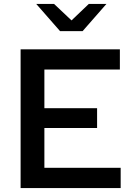

<svg xmlns="http://www.w3.org/2000/svg" viewBox="-20 -949 681 969"><path d="M84 0V-700H585V-598H204V-403H470V-303H204V-102H589V0ZM253 -929 341 -846 428 -929H517L397 -792H283L163 -929Z"/></svg>

Font: Red Hat Text Medium
Style: Regular
Weight: 500
Designer: Pentagram, MCKL
Foundry: Pentagram, MCKL
Version: Version 1.023